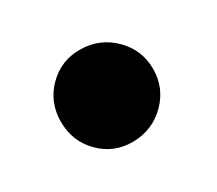

<svg xmlns="http://www.w3.org/2000/svg" viewBox="-35 -346 203 180"><g transform="rotate(15 66.5 -256.0)"><path d="M15 -256.5Q15 -277 30 -291.5Q45 -306 65.5 -306Q86 -306 100.5 -291.5Q115 -277 115 -256.5Q115 -236 100.5 -221Q86 -206 65.5 -206Q45 -206 30 -221Q15 -236 15 -256.5Z"/></g></svg>

Font: Ruslan Display
Style: Regular
Weight: 400
Version: Version 1.001